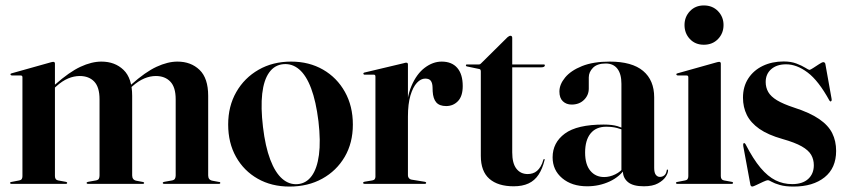

<svg xmlns="http://www.w3.org/2000/svg" viewBox="-20 -676 3118 706"><path d="M182 -442.5V-28.5Q182 -21.5 185 -17.5Q188 -13.5 194 -12.5L221.5 -7.5Q227 -6.5 227 -3.5Q227 0 222.5 0H21Q19.5 0 18.2 -1Q17 -2 17 -3.5Q17 -4.5 18 -5.5Q19 -6.5 22 -7L50.5 -12.5Q57 -13.5 59.8 -17.5Q62.5 -21.5 62.5 -28V-392Q62.5 -395 61 -396.8Q59.5 -398.5 55.5 -398.5H23Q21 -399 19.8 -400Q18.5 -401 18.5 -402.5Q18.5 -404.5 19.8 -405.2Q21 -406 23 -406.5L165.5 -446.5Q170.5 -448 172.2 -448.2Q174 -448.5 176.5 -448.5Q179 -448.5 180.5 -446.8Q182 -445 182 -442.5ZM170 -343.5 164.5 -349 182.5 -365Q235 -411.5 276 -430.5Q317 -449.5 353 -449.5Q402.5 -449.5 434.2 -419Q466 -388.5 466 -323.5V-31Q466 -23 469.8 -18Q473.5 -13 481 -11.5L505 -7Q510 -6 510 -3.5Q510 0 505.5 0H303.5Q298.5 0 298.5 -3.5Q298.5 -6.5 304.5 -7.5L332.5 -12.5Q341 -14 343.5 -18.8Q346 -23.5 346 -31V-311Q346 -355.5 326.5 -376Q307 -396.5 273 -396.5Q252 -396.5 230.5 -387.5Q209 -378.5 187.5 -359ZM450 -343.5 444.5 -349 462.5 -365Q514.5 -411.5 555.8 -430.5Q597 -449.5 632.5 -449.5Q682 -449.5 713.8 -419Q745.5 -388.5 745.5 -323.5V-31Q745.5 -23 749.2 -18Q753 -13 761 -11.5L785 -7Q788 -7 789 -6Q790 -5 790 -3.5Q790 -2 789 -1Q788 0 785.5 0H583.5Q578.5 0 578.5 -3.5Q578.5 -6.5 584.5 -7.5L612.5 -12.5Q620.5 -14 623.2 -18.8Q626 -23.5 626 -31V-311Q626 -355.5 606.2 -376Q586.5 -396.5 553 -396.5Q532 -396.5 510.5 -387.5Q489 -378.5 467 -359Z M1050.5 -449.5Q1116.5 -449.5 1167.8 -420Q1219 -390.5 1248.2 -338.2Q1277.5 -286 1277.5 -218Q1277.5 -150.5 1247.5 -99.2Q1217.5 -48 1165 -19Q1112.5 10 1044.5 10Q978.5 10 927.8 -18.8Q877 -47.5 848 -99Q819 -150.5 819 -218Q819 -285.5 848.8 -337.5Q878.5 -389.5 930.8 -419.5Q983 -449.5 1050.5 -449.5ZM1075.5 1Q1106.5 -2 1126.2 -29Q1146 -56 1152.8 -106.5Q1159.5 -157 1151 -230Q1142 -303.5 1124 -351.2Q1106 -399 1080 -421Q1054 -443 1021.5 -440Q989.5 -437 969.8 -409.5Q950 -382 944.2 -331.5Q938.5 -281 947 -209Q955.5 -137 973.8 -89Q992 -41 1018 -18.5Q1044 4 1075.5 1Z M1474 -250Q1474 -315.5 1493 -360Q1512 -404.5 1542 -427Q1572 -449.5 1604 -449.5Q1641.5 -449.5 1661.5 -426.2Q1681.5 -403 1681.5 -359.5Q1681.5 -322.5 1664 -304.2Q1646.5 -286 1620.5 -286Q1596 -286 1584.2 -299.5Q1572.5 -313 1571 -340L1570.5 -355.5Q1570 -371 1564 -379Q1558 -387 1543.5 -387Q1527.5 -387 1513 -371.5Q1498.5 -356 1489.2 -325Q1480 -294 1480 -247ZM1480 -439V-273.5V-31Q1480 -25.5 1483.5 -21Q1487 -16.5 1493 -15.5L1542.5 -7.5Q1545 -7 1546 -6Q1547 -5 1547 -3.5Q1547 -2 1545.8 -1Q1544.5 0 1542 0H1320.5Q1318 0 1316.5 -1.2Q1315 -2.5 1315 -3.5Q1315 -5 1316.8 -6.2Q1318.5 -7.5 1321.5 -8L1348.5 -12.5Q1355 -13.5 1357.8 -17.2Q1360.5 -21 1360.5 -26V-394Q1360.5 -397.5 1359.2 -399.5Q1358 -401.5 1354 -401.5H1320Q1318.5 -401.5 1317.2 -402.8Q1316 -404 1316 -405Q1316 -406.5 1317.2 -407.8Q1318.5 -409 1321 -409.5L1464 -443.5Q1468 -445 1470.2 -445.2Q1472.5 -445.5 1474.5 -445.5Q1477.5 -445.5 1478.8 -443.5Q1480 -441.5 1480 -439Z M1741 -422.5 1698 -431.5Q1695 -432 1694 -433.2Q1693 -434.5 1693 -436Q1693 -437 1694 -438Q1695 -439 1696.5 -439H1740Q1743.5 -439 1745.8 -440.2Q1748 -441.5 1750 -444L1846 -539Q1849 -541.5 1851.8 -543Q1854.5 -544.5 1857 -544.5Q1860 -544.5 1861.8 -542.5Q1863.5 -540.5 1863.5 -537V-115.5Q1863.5 -75.5 1878.8 -55.8Q1894 -36 1920.5 -36Q1930 -36 1938.8 -38.8Q1947.5 -41.5 1954.8 -47.8Q1962 -54 1968 -64Q1974 -74 1978 -88.5Q1979 -91.5 1981.2 -91.2Q1983.5 -91 1982.5 -87.5Q1974.5 -55 1960.2 -33.5Q1946 -12 1923.5 -1.5Q1901 9 1869 9Q1811 9 1779.5 -18.5Q1748 -46 1748 -103V-413Q1748 -417.5 1746.5 -419.8Q1745 -422 1741 -422.5ZM1826.5 -428.5 1830 -439H1979Q1981.5 -439 1982.5 -438.2Q1983.5 -437.5 1983.5 -435.5Q1983.5 -432.5 1980.2 -430.5Q1977 -428.5 1971 -428.5Z M2270.5 -46.5V-51L2265 -46V-368Q2265 -404 2250.2 -423.2Q2235.5 -442.5 2207.5 -442.5Q2176 -442.5 2160.5 -426.8Q2145 -411 2145 -391.5V-350.5Q2145 -326 2127.5 -308.8Q2110 -291.5 2082 -291.5Q2062.5 -291.5 2049.8 -303.5Q2037 -315.5 2037 -339.5Q2037 -365.5 2058 -391Q2079 -416.5 2120.2 -433Q2161.5 -449.5 2222 -449.5Q2304 -449.5 2344.8 -415.2Q2385.5 -381 2385.5 -318V-58.5Q2385.5 -41 2391.5 -33.2Q2397.5 -25.5 2406.5 -25.5Q2415.5 -25.5 2422.5 -31Q2429.5 -36.5 2431.5 -49Q2431.5 -51 2432.2 -51.8Q2433 -52.5 2434 -52.5Q2435.5 -52.5 2436 -51.8Q2436.5 -51 2436.5 -49Q2436.5 -39.5 2427.8 -26Q2419 -12.5 2399.5 -1.8Q2380 9 2347.5 9Q2307.5 9 2289 -6.5Q2270.5 -22 2270.5 -46.5ZM2012 -97.5Q2012 -151.5 2057 -184.8Q2102 -218 2200 -218Q2231 -218 2250.8 -212Q2270.5 -206 2287 -197L2283 -193Q2266 -201 2248.5 -205.5Q2231 -210 2209 -210Q2171.5 -210 2151.5 -185.2Q2131.5 -160.5 2131.5 -115Q2131.5 -71 2150.8 -48Q2170 -25 2201.5 -25Q2222 -25 2242.5 -35Q2263 -45 2276.5 -63.5L2281.5 -60Q2260 -26.5 2221.8 -8.8Q2183.5 9 2139 9Q2082.5 9 2047.2 -20.8Q2012 -50.5 2012 -97.5Z M2630.5 -442.5V-28.5Q2630.5 -21.5 2633.5 -17.5Q2636.5 -13.5 2642.5 -12.5L2670 -7.5Q2673 -7 2674.2 -6Q2675.5 -5 2675.5 -3.5Q2675.5 -2 2674.2 -1Q2673 0 2671 0H2469.5Q2468 0 2466.8 -1Q2465.5 -2 2465.5 -3.5Q2465.5 -4.5 2466.5 -5.5Q2467.5 -6.5 2470.5 -7L2499 -12.5Q2505.5 -13.5 2508.2 -17.5Q2511 -21.5 2511 -28V-392Q2511 -395 2509.5 -396.8Q2508 -398.5 2504 -398.5H2471.5Q2469.5 -399 2468.2 -400Q2467 -401 2467 -402.5Q2467 -404.5 2468.2 -405.2Q2469.5 -406 2471.5 -406.5L2614 -446.5Q2619 -448 2620.8 -448.2Q2622.5 -448.5 2625 -448.5Q2627.5 -448.5 2629 -446.8Q2630.5 -445 2630.5 -442.5ZM2568 -511.5Q2536.5 -511.5 2516.8 -532.5Q2497 -553.5 2497 -584Q2497 -614 2517 -635Q2537 -656 2568 -656Q2600 -656 2620.2 -635Q2640.5 -614 2640.5 -584Q2640.5 -553.5 2620.2 -532.5Q2600 -511.5 2568 -511.5Z M2870.5 -439.5Q2836.5 -439.5 2816 -421.8Q2795.5 -404 2795.5 -374.5Q2795.5 -354 2805 -337.5Q2814.5 -321 2837.2 -307.2Q2860 -293.5 2899.5 -280.5Q2958.5 -261.5 2992.2 -238.2Q3026 -215 3040.2 -186.2Q3054.5 -157.5 3054.5 -121Q3054.5 -58 3012 -24Q2969.5 10 2898 10Q2867.5 10 2847.8 4.2Q2828 -1.5 2817.5 -7.5Q2807 -13.5 2804 -13.5Q2799 -13.5 2786.2 -7.5Q2773.5 -1.5 2761.5 4.2Q2749.5 10 2746 10Q2744.5 10 2742.8 9Q2741 8 2739.5 4.5L2713 -139Q2712.5 -143.5 2712.8 -146Q2713 -148.5 2715 -149.5Q2716.5 -150.5 2718 -149.5Q2719.5 -148.5 2721 -146.5Q2749.5 -91 2776.5 -59Q2803.5 -27 2831.8 -13Q2860 1 2893 1Q2931 1 2951.8 -18Q2972.5 -37 2972.5 -68.5Q2972.5 -89.5 2962.8 -106.5Q2953 -123.5 2928 -137.8Q2903 -152 2857 -165Q2804 -180 2772.2 -202.2Q2740.5 -224.5 2726.2 -253.2Q2712 -282 2712 -317Q2712 -357.5 2731.5 -387.5Q2751 -417.5 2785 -433.8Q2819 -450 2861.5 -450Q2889 -450 2909 -442.2Q2929 -434.5 2941.2 -426.8Q2953.5 -419 2956.5 -419Q2959.5 -419 2970.2 -426Q2981 -433 2992 -440.2Q3003 -447.5 3007.5 -447.5Q3010 -447.5 3012.5 -445.5Q3015 -443.5 3015.5 -437.5L3037.5 -314.5Q3038.5 -309.5 3038 -307Q3037.5 -304.5 3035 -303Q3034 -302.5 3032.8 -303.5Q3031.5 -304.5 3030 -306Q2990 -379 2950 -409.2Q2910 -439.5 2870.5 -439.5Z"/></svg>

Font: Fraunces 120pt SemiBold
Style: Regular
Weight: 600
Version: Version 1.000;[b76b70a41]